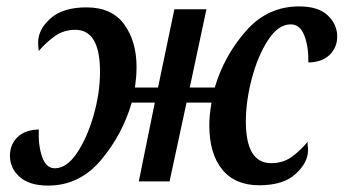

<svg xmlns="http://www.w3.org/2000/svg" viewBox="-20 -566 1072 599"><path d="M789 12Q864 12 902.5 -23.5Q941 -59 941 -97Q941 -105 940 -112.5Q939 -120 940 -124Q917 -96 890 -76.5Q863 -57 826 -57Q747 -57 747 -187Q747 -250 765.5 -320.5Q784 -391 816 -440.5Q848 -490 887 -490Q916 -490 929.5 -455Q943 -420 942 -371Q985 -372 1008.5 -395Q1032 -418 1032 -452Q1032 -490 1002.5 -518Q973 -546 913 -546Q814 -546 746.5 -468.5Q679 -391 650 -293H572L624 -537H524L473 -293H401Q403 -308 404.5 -323Q406 -338 406 -357Q406 -437 367.5 -490Q329 -543 250 -543Q176 -543 137.5 -508.5Q99 -474 99 -434Q99 -419 101 -407Q124 -434 151.5 -453.5Q179 -473 215 -473Q292 -473 292 -342Q292 -276 272 -206Q252 -136 220 -88.5Q188 -41 151 -41Q124 -41 111.5 -76.5Q99 -112 101 -162Q58 -161 34.5 -138Q11 -115 11 -80Q11 -41 41.5 -14Q72 13 130 13Q228 13 295 -66.5Q362 -146 391 -246H463L413 0H509L562 -246H640Q633 -207 633 -175Q633 -87 673 -37.5Q713 12 789 12Z"/></svg>

Font: Noto Serif SemiCondensed Semi
Style: Italic
Weight: 600
Width: 4
Italic angle: -12°
Designer: Monotype Design Team
Foundry: Monotype Imaging Inc.
Version: Version 1.901